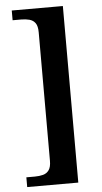

<svg xmlns="http://www.w3.org/2000/svg" viewBox="-60 -797 513 962"><g transform="rotate(-5 197.0 -316.0)"><path d="M37 128V79H80Q103 79 121.5 74Q140 69 151 53.5Q162 38 162 7V-639Q162 -671 151 -686Q140 -701 121.5 -706Q103 -711 80 -711H37V-760H294V128Z"/></g></svg>

Font: Noto Serif Khmer SemiBold
Style: Regular
Weight: 600
Version: Version 2.003